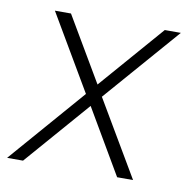

<svg xmlns="http://www.w3.org/2000/svg" viewBox="-72 -565 634 629"><g transform="rotate(10 245.0 -251.0)"><path d="M-9 0 209 -251 61.5 -502H115L241 -288L427 -502H480.5L262 -251L410 0H357L231 -215L44 0Z"/></g></svg>

Font: Urbanist ExtraLight
Style: Italic
Weight: 250
Version: Version 1.303